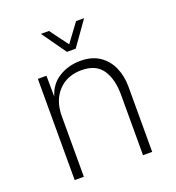

<svg xmlns="http://www.w3.org/2000/svg" viewBox="-133 -839 866 945"><g transform="rotate(-20 300.0 -366.5)"><path d="M97 0V-530H142L143 -420Q161 -481 211 -511.5Q261 -542 323 -542Q383 -542 423 -515Q463 -488 483 -442.5Q503 -397 503 -341V0H455V-317Q455 -399 421.5 -448Q388 -497 313 -497Q237 -497 191 -448Q145 -399 145 -317V0ZM187 -733H229L300 -637L371 -733H413L323 -606H277Z"/></g></svg>

Font: Geist Mono ExtraLight
Style: Regular
Weight: 200
Monospace: yes
Designer: Basement.studio, Andrés Briganti, Mateo Zaragoza
Foundry: Basement.studio, Vercel, Andrés Briganti, Guido Ferreyra, Mateo Zaragoza
Version: Version 1.500; ttfautohint (v1.8.4.7-5d5b)